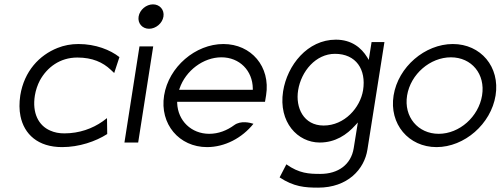

<svg xmlns="http://www.w3.org/2000/svg" viewBox="-20 -664 2297 881"><path d="M73 -226C68 -192 68 -160 74 -131C91 -48 154 11 265 11C343 11 419 -15 472 -49L471 -122L451 -107C404 -74 344 -52 275 -52C251 -52 230 -56 210 -65C157 -88 127 -145 140 -226C144 -250 152 -274 163 -295C196 -355 255 -400 335 -400C404 -400 452 -378 488 -344L504 -329L528 -402C486 -435 419 -462 340 -462C306 -462 274 -456 244 -444C161 -411 91 -338 73 -226Z M616 -588C611 -557 633 -532 664 -532C695 -532 725 -557 730 -588C735 -619 713 -644 682 -644C651 -644 621 -619 616 -588ZM551 -10H614L683 -451H620Z M733 -226C712 -95 802 11 930 11C1012 11 1091 -31 1143 -96C1128 -101 1085 -112 1055 -90C1021 -65 982 -50 940 -50C858 -50 796 -110 793 -191V-197H1196L1201 -227C1222 -358 1133 -462 1005 -462C877 -462 754 -357 733 -226ZM802 -252 804 -258C832 -340 913 -401 996 -401C1079 -401 1139 -340 1140 -258V-252Z M1279 -245C1257 -103 1346 -10 1447 -10C1518 -10 1571 -45 1611 -90L1622 -102L1603 16C1591 91 1532 134 1450 134C1398 134 1353 132 1294 90L1263 150C1328 193 1379 197 1440 197C1575 197 1652 113 1666 22L1744 -471H1685L1672 -389L1665 -401C1638 -445 1593 -482 1521 -482C1391 -482 1298 -365 1279 -245ZM1348 -250C1362 -337 1429 -417 1517 -417C1614 -417 1661 -345 1646 -250C1633 -170 1561 -88 1465 -88C1373 -88 1335 -170 1348 -250Z M1786 -226C1765 -95 1855 11 1983 11C2111 11 2233 -95 2254 -226C2275 -357 2186 -462 2058 -462C1930 -462 1807 -357 1786 -226ZM1848 -226C1864 -324 1954 -401 2049 -401C2144 -401 2208 -324 2192 -226C2176 -128 2088 -50 1993 -50C1898 -50 1832 -128 1848 -226Z"/></svg>

Font: Charger Sport
Style: LitObl
Weight: 300
Designer: Jasper
Foundry: Cannot Into Space Fonts
Version: Version 1.1